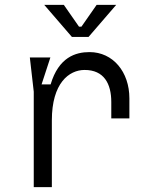

<svg xmlns="http://www.w3.org/2000/svg" viewBox="-20 -765 640 785"><path d="M118 0H192V-273C192 -425 262 -479 326 -479C405 -479 435 -423 435 -348V-281H509V-363C509 -471 442 -552 346 -552C289 -552 220 -531 187 -420H150L186 -530H102L118 -390ZM241 -745H161L274 -614H342L455 -745H375L313 -656H303Z"/></svg>

Font: Fliege Mono Light
Style: Regular
Weight: 300
Version: Version 0.020;Glyphs 3.3 (3306)